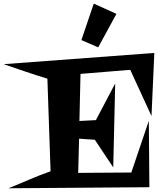

<svg xmlns="http://www.w3.org/2000/svg" viewBox="-110 -1015 911 1059"><path d="M741.2 -722.7 725.6 -375 608.4 -629.9 334 -607.4 328.1 -347.7 418.9 -352.5 525.4 -554.7 514.6 -91.8 413.1 -244.1 326.2 -250 321.3 -61.5 614.3 -63.5 710.9 -348.6 713.9 17.6 -63.5 23.4Q-4.9 0 52.7 -24.9Q110.4 -49.8 168.9 -70.3L151.4 -581.1Q89.8 -599.6 30.3 -620.1Q-29.3 -640.6 -89.8 -661.1L710.9 -720.7ZM532.2 -938.5 431.6 -753.9 338.9 -793.9 407.2 -995.1Z"/></svg>

Font: Fontdiner Swanky
Style: Regular
Weight: 400
Designer: Font Diner, Inc
Foundry: Font Diner, Inc
Version: Version 1.000